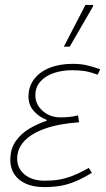

<svg xmlns="http://www.w3.org/2000/svg" viewBox="-20 -750 430 782"><path d="M160 12Q116 12 85 -2Q54 -16 38 -41Q22 -66 22 -98Q22 -145 45 -176.5Q68 -208 102 -227.5Q136 -247 170 -258V-262Q140 -273 118 -297.5Q96 -322 96 -356Q96 -397 118.5 -427Q141 -457 181.5 -473.5Q222 -490 276 -490Q308 -490 332 -484.5Q356 -479 388 -468L378 -446Q347 -457 325 -460.5Q303 -464 274 -464Q233 -464 199 -452.5Q165 -441 144.5 -418Q124 -395 124 -362Q124 -325 153.5 -298.5Q183 -272 226 -272Q246 -272 261 -273.5Q276 -275 298 -280L302 -252Q219 -246 163 -226Q107 -206 78.5 -175Q50 -144 50 -104Q50 -64 80.5 -39Q111 -14 162 -14Q195 -14 221 -18.5Q247 -23 275.5 -34Q304 -45 342 -66L354 -46Q316 -23 285.5 -10.5Q255 2 225.5 7Q196 12 160 12ZM240 -560 328 -730H358L360 -726L264 -560Z"/></svg>

Font: Source Sans 3
Style: Italic
Weight: 200
Italic angle: -11°
Designer: Paul D. Hunt
Foundry: Adobe
Version: Version 3.046;hotconv 1.0.118;makeotfexe 2.5.65603